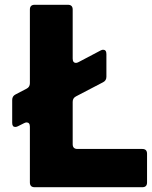

<svg xmlns="http://www.w3.org/2000/svg" viewBox="-20 -783 635 803"><path d="M125 0Q105 0 105 -20V-253Q105 -271 91 -271Q87 -271 81 -268L55 -255Q49 -252 44 -252Q31 -252 31 -269V-365Q31 -381 45 -388L91 -412Q105 -419 105 -435V-743Q105 -763 125 -763H264Q284 -763 284 -743V-538Q284 -520 298 -520Q302 -520 308 -523L401 -572Q407 -575 411 -575Q425 -575 425 -557V-462Q425 -446 411 -439L298 -380Q284 -373 284 -357V-180Q284 -160 304 -160H575Q595 -160 595 -140V-20Q595 0 575 0Z"/></svg>

Font: Open Sauce Two Black
Style: Regular
Weight: 900
Designer: Alfredo Marco Pradil
Foundry: Creative Sauce Fz LLC
Version: Version 1.477